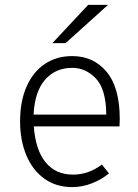

<svg xmlns="http://www.w3.org/2000/svg" viewBox="-20 -752 565 784"><path d="M62 -256Q62 -339 89 -399.5Q116 -460 164 -491.5Q212 -523 275 -523Q362 -523 415.5 -458.5Q469 -394 469 -266Q469 -249 468 -236H118Q125 -140 166 -89.5Q207 -39 278 -39Q342 -39 396 -80L425 -44Q395 -19 355.5 -3.5Q316 12 275 12Q209 12 161 -22.5Q113 -57 87.5 -118Q62 -179 62 -256ZM414 -284Q413 -388 371.5 -431.5Q330 -475 275 -475Q207 -475 164.5 -427Q122 -379 117 -284ZM340 -732H421L248 -576H194Z"/></svg>

Font: Overpass ExtraLight
Style: Regular
Weight: 200
Designer: Delve Withrington, Thomas Jockin
Foundry: Delve Fonts
Version: Version 3.000;DELV;Overpass